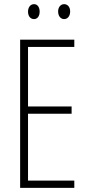

<svg xmlns="http://www.w3.org/2000/svg" viewBox="-20 -905 425 925"><path d="M115 -849C115 -828 126 -813 144 -813C160 -813 171 -827 171 -849C171 -871 160 -885 144 -885C126 -885 115 -869 115 -849ZM260 -850C260 -828 272 -813 289 -813C306 -813 318 -828 318 -850C318 -872 305 -885 289 -885C272 -885 260 -870 260 -850ZM338 0V-35H115V-357H325V-392H115V-679H338V-714H77V0Z"/></svg>

Font: Noto Sans Lao UI ExtCond ExtLt
Style: Regular
Weight: 200
Width: 2
Designer: Monotype Design Team
Foundry: Monotype Imaging Inc.
Version: Version 2.000